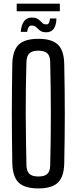

<svg xmlns="http://www.w3.org/2000/svg" viewBox="-20 -1019 417 1046"><path d="M189 7.5Q114 7.5 81.2 -24.8Q48.5 -57 47 -131.5Q46 -200.5 45.2 -267Q44.5 -333.5 44.5 -400Q44.5 -466.5 45.2 -533Q46 -599.5 47 -668.5Q48.5 -743 81.2 -775.2Q114 -807.5 189 -807.5Q263.5 -807.5 296.2 -775.2Q329 -743 330 -668.5Q331.5 -599.5 332.2 -532.5Q333 -465.5 333 -399.5Q333 -333.5 332.2 -267Q331.5 -200.5 330 -131.5Q329 -57 296.2 -24.8Q263.5 7.5 189 7.5ZM189 -57.5Q223 -57.5 238 -71.8Q253 -86 253.5 -119Q255.5 -190 256.2 -260.8Q257 -331.5 257 -402Q257 -472.5 256 -542.2Q255 -612 253.5 -681Q253 -714 237.8 -728.5Q222.5 -743 189 -743Q155.5 -743 140.2 -728.5Q125 -714 124 -681Q122 -612 121 -542.2Q120 -472.5 120.2 -402Q120.5 -331.5 121.5 -260.8Q122.5 -190 124 -119Q125 -86 140.2 -71.8Q155.5 -57.5 189 -57.5ZM252 -918.5H287.5Q286.5 -881 272.5 -862Q258.5 -843 232 -843Q214.5 -843 204.5 -848.5Q194.5 -854 187.5 -861.5Q180.5 -869 172.8 -874.5Q165 -880 152.5 -880Q141.5 -880 135.8 -871Q130 -862 128 -845.5H93Q96.5 -885 111.8 -904.2Q127 -923.5 153.5 -923.5Q171.5 -923.5 182 -917.8Q192.5 -912 199.5 -904.8Q206.5 -897.5 213.2 -891.8Q220 -886 231.5 -886Q242 -886 246.8 -894.5Q251.5 -903 252 -918.5ZM71 -999H306V-957.5H71Z"/></svg>

Font: Big Shoulders Display Thin Medium
Style: Regular
Weight: 500
Version: Version 2.002